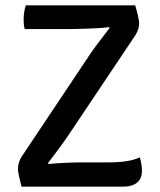

<svg xmlns="http://www.w3.org/2000/svg" viewBox="-20 -703 602 723"><path d="M314.5 -492Q330 -515.5 351 -543Q372 -570.5 393 -598L390 -601Q378 -599 356.5 -597.5Q335 -596 311 -595.2Q287 -594.5 266.2 -594Q245.5 -593.5 234 -593.5H73Q70.5 -602.5 69.8 -611.5Q69 -620.5 69 -629.5Q69 -643.5 71 -656.5Q73 -669.5 77 -683H489Q496 -659.5 499 -646.2Q502 -633 503 -626.2Q504 -619.5 504 -614.5Q504 -604.5 500.8 -594Q497.5 -583.5 490.5 -571.5L239 -196Q223 -172 201.5 -143Q180 -114 160.5 -88.5L163.5 -85.5Q195.5 -88.5 228.2 -90Q261 -91.5 284 -91.5H388Q428 -91.5 457.2 -96.2Q486.5 -101 506.5 -110.5Q510 -99 512.2 -85.8Q514.5 -72.5 514.5 -59.5Q514.5 -30.5 496 -15.2Q477.5 0 440.5 0H61Q55.5 -23 52.5 -35.8Q49.5 -48.5 48.5 -55.2Q47.5 -62 47.5 -67Q47.5 -78 51 -90Q54.5 -102 61.5 -113Z"/></svg>

Font: Signika Light
Style: Regular
Weight: 400
Version: Version 2.003;gftools[0.9.32]